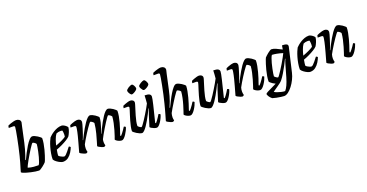

<svg xmlns="http://www.w3.org/2000/svg" viewBox="-39 -1689 5301 2777"><g transform="rotate(-20 2611.5 -300.0)"><path d="M285 0Q263 0 231 -5Q199 -10 165 -17.5Q131 -25 100.5 -34Q70 -43 49.5 -52Q29 -61 27 -68Q30 -82 41 -118Q52 -154 66 -201.5Q80 -249 91 -295Q106 -355 120.5 -421.5Q135 -488 147 -549Q159 -610 166.5 -654Q174 -698 174 -711Q174 -729 150 -729H82Q82 -738 84.5 -748Q87 -758 90 -764Q104 -771 128 -779.5Q152 -788 177 -794Q202 -800 219 -800Q246 -800 265 -785.5Q284 -771 284 -745Q284 -742 280 -726.5Q276 -711 270 -683L220 -451Q210 -406 197.5 -361Q185 -316 171.5 -277Q158 -238 149 -213L156 -208Q176 -252 202 -302Q228 -352 256 -397.5Q284 -443 310.5 -471.5Q337 -500 358 -500Q373 -500 394 -491Q415 -482 435.5 -469Q456 -456 470.5 -443.5Q485 -431 486 -425Q486 -388 478.5 -344Q471 -300 459.5 -256.5Q448 -213 436 -175.5Q424 -138 414.5 -114Q405 -90 402 -86Q397 -79 381.5 -65Q366 -51 347 -36Q328 -21 310.5 -10.5Q293 0 285 0ZM304 -75Q314 -86 325 -116Q336 -146 346.5 -184.5Q357 -223 365 -262Q373 -301 378 -331Q383 -361 383 -373Q376 -387 358 -398.5Q340 -410 331 -410Q327 -410 312.5 -390.5Q298 -371 277.5 -339Q257 -307 234.5 -269.5Q212 -232 192 -196.5Q172 -161 158.5 -133.5Q145 -106 143 -95Q189 -81 231.5 -78Q274 -75 304 -75Z M654 0Q639 0 612.5 -12Q586 -24 560 -43.5Q534 -63 523 -84Q523 -128 531.5 -175.5Q540 -223 552.5 -266.5Q565 -310 579 -343.5Q593 -377 603 -394Q613 -405 633 -422.5Q653 -440 681.5 -458Q710 -476 742.5 -488Q775 -500 810 -500Q825 -500 845 -489Q865 -478 880 -464Q895 -450 896 -441Q892 -408 877.5 -373.5Q863 -339 850 -319Q833 -300 796.5 -277.5Q760 -255 715.5 -233.5Q671 -212 628 -197Q622 -168 619.5 -146Q617 -124 616 -110Q622 -100 638 -90Q654 -80 671 -73.5Q688 -67 698 -67Q708 -67 724 -82Q740 -97 757 -118Q774 -139 787 -156Q800 -173 804 -178Q813 -178 820.5 -173Q828 -168 830 -163Q818 -130 795 -92Q772 -54 737.5 -27Q703 0 654 0ZM639 -255Q686 -272 730 -292.5Q774 -313 800 -332Q801 -338 802.5 -349Q804 -360 804 -368Q804 -402 798 -428Q789 -431 781 -431.5Q773 -432 764 -432Q735 -432 703 -418Q680 -386 664.5 -342.5Q649 -299 639 -255Z M1012 0Q999 0 977 -8.5Q955 -17 937 -27.5Q919 -38 917 -45Q922 -64 932.5 -101Q943 -138 956 -185Q969 -232 981 -279Q988 -307 994 -334.5Q1000 -362 1003 -382.5Q1006 -403 1006 -409Q1006 -419 1000 -424Q994 -429 977 -429H924Q924 -438 927 -448Q930 -458 932 -464Q946 -471 968.5 -479.5Q991 -488 1013 -494Q1035 -500 1048 -500Q1075 -500 1091.5 -487.5Q1108 -475 1108 -449Q1108 -440 1101 -415Q1094 -390 1084 -357.5Q1074 -325 1063 -292Q1052 -259 1042.5 -234Q1033 -209 1028 -199L1032 -195Q1049 -230 1070 -270.5Q1091 -311 1114.5 -351.5Q1138 -392 1161.5 -425.5Q1185 -459 1206.5 -479.5Q1228 -500 1245 -500Q1260 -500 1280.5 -491Q1301 -482 1320.5 -469Q1340 -456 1353.5 -443.5Q1367 -431 1369 -425Q1369 -392 1358.5 -349Q1348 -306 1334 -265Q1320 -224 1308 -195L1312 -192Q1328 -227 1348.5 -268Q1369 -309 1391.5 -350Q1414 -391 1437 -425Q1460 -459 1481.5 -479.5Q1503 -500 1521 -500Q1536 -500 1556.5 -491Q1577 -482 1596.5 -469Q1616 -456 1629 -443.5Q1642 -431 1644 -425Q1644 -388 1636 -343.5Q1628 -299 1615.5 -253.5Q1603 -208 1590.5 -169.5Q1578 -131 1569 -105Q1560 -79 1558 -73L1569 -66Q1579 -76 1594.5 -95.5Q1610 -115 1625.5 -137.5Q1641 -160 1651 -177Q1660 -177 1668 -172.5Q1676 -168 1678 -163Q1673 -142 1659.5 -114.5Q1646 -87 1628.5 -60.5Q1611 -34 1593 -17Q1575 0 1559 0Q1541 0 1519.5 -8Q1498 -16 1482.5 -27.5Q1467 -39 1464 -47Q1469 -58 1481 -93.5Q1493 -129 1507 -177Q1521 -225 1532 -277Q1543 -329 1546 -373Q1538 -387 1520.5 -398.5Q1503 -410 1495 -410Q1490 -410 1472.5 -386.5Q1455 -363 1431 -325.5Q1407 -288 1382 -246.5Q1357 -205 1336.5 -168Q1316 -131 1306 -110Q1301 -90 1301 -66Q1301 -54 1303 -41Q1305 -28 1309 -15Q1308 -12 1301 -7.5Q1294 -3 1288 0Q1274 0 1252.5 -8.5Q1231 -17 1213.5 -27.5Q1196 -38 1193 -45Q1199 -65 1212 -108.5Q1225 -152 1243 -219Q1253 -258 1260.5 -297.5Q1268 -337 1271 -373Q1263 -387 1245.5 -398.5Q1228 -410 1220 -410Q1216 -410 1200 -390Q1184 -370 1162 -337.5Q1140 -305 1116 -267.5Q1092 -230 1070.5 -193.5Q1049 -157 1035 -130Q1031 -117 1028.5 -100.5Q1026 -84 1026 -67Q1026 -42 1034 -15Q1027 -5 1012 0Z M1871 0Q1856 0 1834.5 -9Q1813 -18 1792 -31Q1771 -44 1756.5 -56.5Q1742 -69 1740 -75Q1740 -105 1748.5 -145.5Q1757 -186 1769.5 -229.5Q1782 -273 1794.5 -312Q1807 -351 1815.5 -378Q1824 -405 1824 -412Q1824 -429 1797 -429H1741Q1741 -438 1744 -448Q1747 -458 1749 -464Q1763 -471 1785.5 -479.5Q1808 -488 1830 -494Q1852 -500 1866 -500Q1889 -500 1905.5 -487.5Q1922 -475 1922 -454Q1922 -444 1913.5 -416Q1905 -388 1893 -350Q1881 -312 1868.5 -269.5Q1856 -227 1848 -188Q1840 -149 1840 -119Q1849 -107 1866 -95.5Q1883 -84 1891 -84Q1896 -84 1913.5 -106.5Q1931 -129 1954 -164.5Q1977 -200 2002 -240.5Q2027 -281 2048 -318Q2069 -355 2081 -379Q2084 -404 2086 -439Q2088 -474 2089 -500Q2139 -500 2161 -487.5Q2183 -475 2183 -449Q2183 -426 2159.5 -327Q2136 -228 2097 -73L2107 -66Q2117 -76 2131.5 -95.5Q2146 -115 2160.5 -137.5Q2175 -160 2185 -177Q2194 -177 2202 -172.5Q2210 -168 2212 -163Q2207 -142 2194.5 -114.5Q2182 -87 2165 -60.5Q2148 -34 2130.5 -17Q2113 0 2097 0Q2079 0 2057 -8.5Q2035 -17 2018 -27.5Q2001 -38 1998 -45L2052 -218Q2061 -245 2069.5 -268.5Q2078 -292 2082 -301L2077 -304Q2061 -270 2040 -229Q2019 -188 1996 -147.5Q1973 -107 1950 -73.5Q1927 -40 1906.5 -20Q1886 0 1871 0ZM2108 -576Q2099 -576 2088 -589Q2077 -602 2068.5 -618.5Q2060 -635 2060 -647Q2060 -656 2071 -667Q2082 -678 2098 -688Q2114 -698 2129 -704Q2144 -710 2152 -710Q2161 -710 2171.5 -697Q2182 -684 2189 -667Q2196 -650 2196 -638Q2196 -626 2179 -611.5Q2162 -597 2141 -586.5Q2120 -576 2108 -576ZM1923 -576Q1914 -576 1902.5 -589Q1891 -602 1883 -618.5Q1875 -635 1875 -647Q1875 -656 1886 -667Q1897 -678 1912.5 -688Q1928 -698 1943.5 -704Q1959 -710 1966 -710Q1976 -710 1986 -697Q1996 -684 2003 -667Q2010 -650 2010 -638Q2010 -626 1993 -611.5Q1976 -597 1955 -586.5Q1934 -576 1923 -576Z M2345 0Q2332 0 2310.5 -8.5Q2289 -17 2271.5 -27.5Q2254 -38 2251 -45Q2254 -57 2262 -84Q2270 -111 2280 -146.5Q2290 -182 2300 -219Q2310 -256 2318 -288Q2334 -350 2349 -418.5Q2364 -487 2376 -548.5Q2388 -610 2395.5 -654Q2403 -698 2403 -711Q2403 -729 2379 -729H2311Q2311 -738 2313.5 -748Q2316 -758 2319 -764Q2333 -771 2356.5 -779.5Q2380 -788 2404.5 -794Q2429 -800 2445 -800Q2472 -800 2491 -785.5Q2510 -771 2510 -745Q2510 -742 2506.5 -726.5Q2503 -711 2496 -683L2446 -453Q2426 -362 2402.5 -297Q2379 -232 2368 -209L2374 -205Q2395 -248 2420.5 -299Q2446 -350 2473.5 -395.5Q2501 -441 2527 -470.5Q2553 -500 2575 -500Q2590 -500 2611 -491Q2632 -482 2652 -469Q2672 -456 2686 -443.5Q2700 -431 2702 -425Q2701 -388 2692.5 -343.5Q2684 -299 2672 -253.5Q2660 -208 2647.5 -169.5Q2635 -131 2626 -105Q2617 -79 2616 -73L2627 -66Q2637 -76 2652.5 -95.5Q2668 -115 2683.5 -137.5Q2699 -160 2709 -177Q2718 -177 2725.5 -172.5Q2733 -168 2736 -163Q2730 -142 2717 -114.5Q2704 -87 2686.5 -60.5Q2669 -34 2650.5 -17Q2632 0 2617 0Q2598 0 2577.5 -8Q2557 -16 2541.5 -27.5Q2526 -39 2524 -47Q2528 -58 2540 -93.5Q2552 -129 2566.5 -177Q2581 -225 2592 -277Q2603 -329 2606 -373Q2598 -386 2579.5 -396.5Q2561 -407 2553 -407Q2549 -407 2533 -386.5Q2517 -366 2495.5 -333.5Q2474 -301 2450.5 -263Q2427 -225 2405.5 -189Q2384 -153 2370 -126Q2366 -112 2363 -96.5Q2360 -81 2360 -62Q2360 -38 2367 -15Q2364 -11 2358 -6.5Q2352 -2 2345 0Z M2928 0Q2913 0 2891.5 -9Q2870 -18 2849 -31Q2828 -44 2813.5 -56.5Q2799 -69 2797 -75Q2797 -105 2805.5 -145.5Q2814 -186 2826.5 -229.5Q2839 -273 2851.5 -312Q2864 -351 2872.5 -378Q2881 -405 2881 -412Q2881 -429 2854 -429H2798Q2798 -438 2801 -448Q2804 -458 2806 -464Q2820 -471 2842.5 -479.5Q2865 -488 2887 -494Q2909 -500 2923 -500Q2946 -500 2962.5 -487.5Q2979 -475 2979 -454Q2979 -444 2970.5 -416Q2962 -388 2950 -350Q2938 -312 2925.5 -269.5Q2913 -227 2905 -188Q2897 -149 2897 -119Q2906 -107 2923 -95.5Q2940 -84 2948 -84Q2953 -84 2970.5 -106.5Q2988 -129 3011 -164.5Q3034 -200 3059 -240.5Q3084 -281 3105 -318Q3126 -355 3138 -379Q3141 -404 3143 -439Q3145 -474 3146 -500Q3196 -500 3218 -487.5Q3240 -475 3240 -449Q3240 -426 3216.5 -327Q3193 -228 3154 -73L3164 -66Q3174 -76 3188.5 -95.5Q3203 -115 3217.5 -137.5Q3232 -160 3242 -177Q3251 -177 3259 -172.5Q3267 -168 3269 -163Q3264 -142 3251.5 -114.5Q3239 -87 3222 -60.5Q3205 -34 3187.5 -17Q3170 0 3154 0Q3136 0 3114 -8.5Q3092 -17 3075 -27.5Q3058 -38 3055 -45L3109 -218Q3118 -245 3126.5 -268.5Q3135 -292 3139 -301L3134 -304Q3118 -270 3097 -229Q3076 -188 3053 -147.5Q3030 -107 3007 -73.5Q2984 -40 2963.5 -20Q2943 0 2928 0Z M3418 0Q3405 0 3383 -8.5Q3361 -17 3343 -27.5Q3325 -38 3323 -45Q3328 -64 3338.5 -101Q3349 -138 3362 -185Q3375 -232 3387 -279Q3394 -307 3400 -334.5Q3406 -362 3409 -382.5Q3412 -403 3412 -409Q3412 -419 3406 -424Q3400 -429 3383 -429H3330Q3330 -438 3333 -448Q3336 -458 3338 -464Q3352 -471 3374.5 -479.5Q3397 -488 3419 -494Q3441 -500 3454 -500Q3481 -500 3497.5 -487.5Q3514 -475 3514 -449Q3514 -440 3507 -415Q3500 -390 3490 -357.5Q3480 -325 3469 -292Q3458 -259 3448.5 -234Q3439 -209 3434 -199L3438 -195Q3455 -230 3476 -270.5Q3497 -311 3520.5 -351.5Q3544 -392 3567.5 -425.5Q3591 -459 3612.5 -479.5Q3634 -500 3651 -500Q3666 -500 3686.5 -491Q3707 -482 3726.5 -469Q3746 -456 3759.5 -443.5Q3773 -431 3775 -425Q3775 -388 3766.5 -343.5Q3758 -299 3746 -253.5Q3734 -208 3721.5 -169.5Q3709 -131 3699.5 -105Q3690 -79 3689 -73L3700 -66Q3710 -76 3725.5 -95.5Q3741 -115 3756.5 -137.5Q3772 -160 3782 -177Q3791 -177 3798.5 -172.5Q3806 -168 3809 -163Q3803 -142 3790 -114.5Q3777 -87 3759.5 -60.5Q3742 -34 3723.5 -17Q3705 0 3690 0Q3671 0 3650 -8Q3629 -16 3613 -27.5Q3597 -39 3595 -47Q3599 -58 3611 -93.5Q3623 -129 3637 -177Q3651 -225 3662.5 -277Q3674 -329 3677 -373Q3669 -387 3651.5 -398.5Q3634 -410 3626 -410Q3622 -410 3606 -390Q3590 -370 3568 -337.5Q3546 -305 3522 -267.5Q3498 -230 3476.5 -193.5Q3455 -157 3441 -130Q3432 -100 3432 -69Q3432 -43 3440 -15Q3433 -5 3418 0Z M3985 200Q3970 200 3937 195.5Q3904 191 3868.5 184Q3833 177 3810 169Q3781 146 3767.5 122.5Q3754 99 3752 85Q3755 75 3783.5 60Q3812 45 3852 26.5Q3892 8 3929 -11Q3910 -19 3891 -31.5Q3872 -44 3858.5 -56Q3845 -68 3843 -75Q3843 -112 3850.5 -156Q3858 -200 3869 -243.5Q3880 -287 3892 -324.5Q3904 -362 3913 -386Q3922 -410 3925 -414Q3931 -421 3945.5 -435Q3960 -449 3978.5 -464Q3997 -479 4014 -489.5Q4031 -500 4040 -500Q4067 -500 4109.5 -481.5Q4152 -463 4194 -440L4204 -500Q4215 -500 4236 -498.5Q4257 -497 4274 -488.5Q4291 -480 4291 -460Q4291 -453 4290 -448L4204 -78Q4193 -30 4169 19Q4145 68 4113.5 109Q4082 150 4048.5 175Q4015 200 3985 200ZM3993 -84Q3998 -84 4015.5 -108Q4033 -132 4057.5 -170Q4082 -208 4107 -250Q4132 -292 4152.5 -329.5Q4173 -367 4183 -389Q4136 -404 4093 -412Q4050 -420 4020 -421Q4010 -409 3999 -379Q3988 -349 3977.5 -310Q3967 -271 3959 -232Q3951 -193 3946 -162.5Q3941 -132 3941 -119Q3950 -107 3967.5 -95.5Q3985 -84 3993 -84ZM4021 137Q4043 113 4064 68Q4085 23 4105 -45L4159 -233Q4174 -285 4184 -301L4179 -304Q4159 -262 4132.5 -211.5Q4106 -161 4076.5 -112.5Q4047 -64 4019 -29Q4008 -15 3986.5 2Q3965 19 3940.5 35.5Q3916 52 3895 67Q3874 82 3862 91Q3874 101 3903 111.5Q3932 122 3964.5 129.5Q3997 137 4021 137Z M4458 0Q4443 0 4416.5 -12Q4390 -24 4364 -43.5Q4338 -63 4327 -84Q4327 -128 4335.5 -175.5Q4344 -223 4356.5 -266.5Q4369 -310 4383 -343.5Q4397 -377 4407 -394Q4417 -405 4437 -422.5Q4457 -440 4485.5 -458Q4514 -476 4546.5 -488Q4579 -500 4614 -500Q4629 -500 4649 -489Q4669 -478 4684 -464Q4699 -450 4700 -441Q4696 -408 4681.5 -373.5Q4667 -339 4654 -319Q4637 -300 4600.5 -277.5Q4564 -255 4519.5 -233.5Q4475 -212 4432 -197Q4426 -168 4423.5 -146Q4421 -124 4420 -110Q4426 -100 4442 -90Q4458 -80 4475 -73.5Q4492 -67 4502 -67Q4512 -67 4528 -82Q4544 -97 4561 -118Q4578 -139 4591 -156Q4604 -173 4608 -178Q4617 -178 4624.5 -173Q4632 -168 4634 -163Q4622 -130 4599 -92Q4576 -54 4541.5 -27Q4507 0 4458 0ZM4443 -255Q4490 -272 4534 -292.5Q4578 -313 4604 -332Q4605 -338 4606.5 -349Q4608 -360 4608 -368Q4608 -402 4602 -428Q4593 -431 4585 -431.5Q4577 -432 4568 -432Q4539 -432 4507 -418Q4484 -386 4468.5 -342.5Q4453 -299 4443 -255Z M4816 0Q4803 0 4781 -8.5Q4759 -17 4741 -27.5Q4723 -38 4721 -45Q4726 -64 4736.5 -101Q4747 -138 4760 -185Q4773 -232 4785 -279Q4792 -307 4798 -334.5Q4804 -362 4807 -382.5Q4810 -403 4810 -409Q4810 -419 4804 -424Q4798 -429 4781 -429H4728Q4728 -438 4731 -448Q4734 -458 4736 -464Q4750 -471 4772.5 -479.5Q4795 -488 4817 -494Q4839 -500 4852 -500Q4879 -500 4895.5 -487.5Q4912 -475 4912 -449Q4912 -440 4905 -415Q4898 -390 4888 -357.5Q4878 -325 4867 -292Q4856 -259 4846.5 -234Q4837 -209 4832 -199L4836 -195Q4853 -230 4874 -270.5Q4895 -311 4918.5 -351.5Q4942 -392 4965.5 -425.5Q4989 -459 5010.5 -479.5Q5032 -500 5049 -500Q5064 -500 5084.5 -491Q5105 -482 5124.5 -469Q5144 -456 5157.5 -443.5Q5171 -431 5173 -425Q5173 -388 5164.5 -343.5Q5156 -299 5144 -253.5Q5132 -208 5119.5 -169.5Q5107 -131 5097.5 -105Q5088 -79 5087 -73L5098 -66Q5108 -76 5123.5 -95.5Q5139 -115 5154.5 -137.5Q5170 -160 5180 -177Q5189 -177 5196.5 -172.5Q5204 -168 5207 -163Q5201 -142 5188 -114.5Q5175 -87 5157.5 -60.5Q5140 -34 5121.5 -17Q5103 0 5088 0Q5069 0 5048 -8Q5027 -16 5011 -27.5Q4995 -39 4993 -47Q4997 -58 5009 -93.5Q5021 -129 5035 -177Q5049 -225 5060.5 -277Q5072 -329 5075 -373Q5067 -387 5049.5 -398.5Q5032 -410 5024 -410Q5020 -410 5004 -390Q4988 -370 4966 -337.5Q4944 -305 4920 -267.5Q4896 -230 4874.5 -193.5Q4853 -157 4839 -130Q4830 -100 4830 -69Q4830 -43 4838 -15Q4831 -5 4816 0Z"/></g></svg>

Font: Texturina 72pt 72pt SemiBold
Style: Italic
Weight: 600
Italic angle: -11°
Designer: Guillermo Torres Carreño
Foundry: Omnibus-Type
Version: Version 1.002; ttfautohint (v1.8.3)